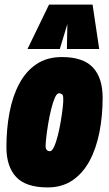

<svg xmlns="http://www.w3.org/2000/svg" viewBox="-20 -809 475 838"><path d="M188 9Q93 9 50.5 -36.5Q8 -82 8 -167Q8 -247 21.5 -318Q35 -389 64 -443.5Q93 -498 139 -529Q185 -560 250 -560Q343 -560 385.5 -514.5Q428 -469 428 -382Q428 -303 414 -232Q400 -161 371 -107Q342 -53 296.5 -22Q251 9 188 9ZM198 -149Q207 -149 216 -168.5Q225 -188 232.5 -218Q240 -248 245.5 -281Q251 -314 254 -341Q257 -368 256 -381Q256 -394 250 -398Q244 -402 238 -402Q228 -402 219.5 -382.5Q211 -363 203.5 -333Q196 -303 190.5 -270Q185 -237 182 -210Q179 -183 179 -170Q180 -157 185.5 -153Q191 -149 198 -149ZM100 -595 194 -789H384L413 -595H272L274 -704L241 -595Z"/></svg>

Font: Georama Condensed Black
Style: Italic
Weight: 900
Width: 3
Italic angle: -9°
Designer: Jean-Baptiste Levee
Foundry: Production Type
Version: Version 1.000